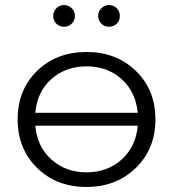

<svg xmlns="http://www.w3.org/2000/svg" viewBox="-20 -736 686 761"><path d="M191 -673Q191 -691 203.5 -703.5Q216 -716 234 -716Q251 -716 264 -703.5Q277 -691 277 -673Q277 -655 264.5 -642.5Q252 -630 234 -630Q216 -630 203.5 -642Q191 -654 191 -673ZM412 -716Q430 -716 442.5 -703.5Q455 -691 455 -673Q455 -654 442.5 -642Q430 -630 412 -630Q394 -630 381.5 -642.5Q369 -655 369 -673Q369 -691 382 -703.5Q395 -716 412 -716ZM323 -530Q441 -530 518.5 -455Q596 -380 596 -263Q596 -146 518.5 -70.5Q441 5 323 5Q204 5 127 -70.5Q50 -146 50 -263Q50 -380 127 -455Q204 -530 323 -530ZM120 -289H526Q518 -372 462 -422.5Q406 -473 323 -473Q240 -473 183.5 -422.5Q127 -372 120 -289ZM526 -238H120Q127 -155 183.5 -104Q240 -53 323 -53Q406 -53 462.5 -104Q519 -155 526 -238Z"/></svg>

Font: mBank
Style: Regular
Weight: 400
Designer: Julieta Ulanovsky
Foundry: Julieta Ulanovsky
Version: Version 7.200;PS 007.200;hotconv 1.0.88;makeotf.lib2.5.64775